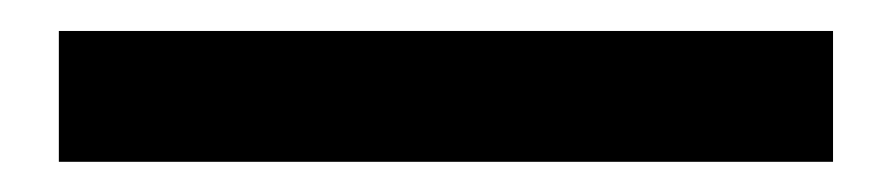

<svg xmlns="http://www.w3.org/2000/svg" viewBox="-20 10 576 124"><path d="M18 114.5V30H518V114.5Z"/></svg>

Font: HK Grotesk SemiBold
Style: Regular
Weight: 600
Designer: Alfredo Marco Pradil
Foundry: Hanken Design Co.
Version: Version 3.001;FEAKit 1.0